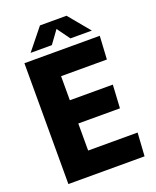

<svg xmlns="http://www.w3.org/2000/svg" viewBox="-163 -993 884 1087"><g transform="rotate(-20 279.5 -449.5)"><path d="M57 -728H511L503 -588H227V-443H486L478 -303H227V-140H525L516 0H57ZM110 -771 213 -899H373L479 -771H350L294 -848L238 -771Z"/></g></svg>

Font: Murecho
Style: Bold
Weight: 700
Designer: Neil Summerour
Foundry: Positype
Version: Version 1.010; ttfautohint (v1.8.3)